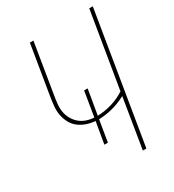

<svg xmlns="http://www.w3.org/2000/svg" viewBox="-178 -838 855 941"><g transform="rotate(-30 250.0 -367.5)"><path d="M352 0 398 -282Q362 -262 322.5 -251.5Q283 -241 243 -240L223 -119H203L224 -241Q199 -243 175.5 -251Q152 -259 133 -273.5Q114 -288 102.5 -309.5Q91 -331 86.5 -355Q82 -379 84.5 -405Q87 -431 91 -456L137 -735H157L111 -454Q107 -431 104.5 -407.5Q102 -384 105.5 -362.5Q109 -341 119.5 -322Q130 -303 146 -289Q162 -275 183 -267.5Q204 -260 227 -259L250 -399H270L246 -258Q286 -259 326.5 -271Q367 -283 402 -306L473 -735H493L372 0Z"/></g></svg>

Font: Iosevka Term Curly Th Obl
Style: Regular
Weight: 100
Italic angle: -9°
Designer: Belleve Invis
Foundry: Belleve Invis
Version: Version 32.3.0